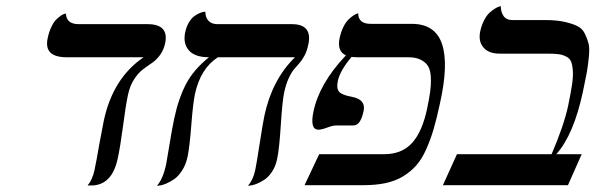

<svg xmlns="http://www.w3.org/2000/svg" viewBox="-20 -598 1923 620"><path d="M393.1 -291Q385.7 -256.3 377 -189Q368.2 -122.6 359.9 -85Q341.3 1 273.9 1H262.7Q278.3 -17.1 285.2 -48.8Q292 -81.5 300.8 -132.8Q310.1 -183.6 314.9 -207Q344.2 -345.7 443.8 -413.1H195.8Q158.2 -413.1 142.8 -428.2Q127.4 -443.4 133.8 -474.1Q138.2 -495.1 145.8 -511Q153.3 -526.9 161.4 -534.7Q169.4 -542.5 176.5 -547.4Q183.6 -552.2 188.5 -553.2L192.9 -554.2Q194.3 -520 234.4 -520H456.5Q526.4 -520 513.2 -458Q508.3 -435.5 496.3 -419.7Q484.4 -403.8 469.7 -394Q455.1 -384.3 440.4 -373Q425.8 -361.8 412.6 -341.3Q399.4 -320.8 393.1 -291Z M897.5 -298.8Q891.6 -270.5 886.7 -193.4Q881.8 -116.2 875 -85Q870.1 -61 858.4 -43.5Q846.7 -25.9 833.7 -17.6Q820.8 -9.3 808.8 -4.4Q796.9 0.5 788.6 1L780.8 2Q797.4 -17.1 804.2 -48.8Q808.6 -69.8 818.8 -136Q829.1 -202.1 833.5 -223.1Q858.4 -340.8 932.6 -413.1H683.6Q627.4 -377 609.4 -293.9Q603 -262.7 597.7 -193.4Q592.3 -124 585.9 -92.8Q580.6 -66.9 568.1 -47.6Q555.7 -28.3 542.2 -19.3Q528.8 -10.3 516.1 -4.9Q503.4 0.5 495.1 1L486.8 2Q506.8 -21 516.6 -67.9Q519 -79.6 527.3 -131.1Q535.6 -182.6 542.5 -214.8Q556.6 -281.2 581.1 -327.4Q605.5 -373.5 654.8 -413.1Q609.4 -413.1 589.8 -435.5Q570.3 -458 578.1 -494.1Q582 -512.2 590.1 -525.6Q598.1 -539.1 606.9 -545.4Q615.7 -551.8 624 -555.4Q632.3 -559.1 637.7 -559.6L643.1 -560.1Q643.1 -542 653.1 -531Q663.1 -520 682.6 -520H922.4Q989.7 -520 975.6 -454.1Q971.2 -433.1 963.4 -418.5Q955.6 -403.8 946.8 -394L929.2 -374Q920.4 -363.3 911.9 -344.5Q903.3 -325.7 897.5 -298.8Z M1359.4 -248Q1366.2 -280.8 1369.1 -301.8Q1372.1 -323.7 1371.3 -346.4Q1370.6 -369.1 1363.3 -382.6Q1356 -396 1339.8 -404.5Q1323.7 -413.1 1298.3 -413.1H1132.3Q1125 -413.1 1115.2 -414.1Q1077.6 -369.6 1070.8 -335.9Q1065.9 -312.5 1075 -301.8Q1084 -291 1117.2 -285.2Q1161.6 -276.4 1154.3 -240.2Q1144.5 -192.9 1121.6 -192.9H1065.4Q1054.7 -192.9 1036.4 -186Q1018.1 -179.2 1008.3 -179.2Q980 -179.2 992.2 -237.8Q1011.2 -328.6 1096.7 -418.9V-419.4Q1067.9 -432.6 1076.7 -475.1Q1081.1 -495.1 1088.6 -510.5Q1096.2 -525.9 1104.2 -533.9Q1112.3 -542 1119.9 -547.1Q1127.4 -552.2 1132.3 -553.7L1136.7 -555.2Q1136.7 -521 1177.2 -521H1309.1Q1385.3 -521 1407.2 -456.3Q1429.2 -391.6 1400.9 -265.1Q1390.6 -216.8 1380.6 -182.4Q1370.6 -147.9 1356.4 -116.2Q1342.3 -84.5 1324.5 -64.2Q1306.6 -43.9 1282 -28.8Q1257.3 -13.7 1225.6 -6.8Q1193.8 0 1152.3 0H963.4L1010.7 -100.1H1220.7Q1277.8 -100.1 1311 -136.7Q1343.8 -173.3 1359.4 -248Z M1741.2 -533.2Q1776.9 -533.2 1802.2 -527.6Q1827.6 -522 1844.2 -513.9Q1860.8 -505.9 1869.1 -488.3Q1877.4 -470.7 1880.9 -456.1Q1884.3 -441.4 1881.3 -412.1Q1878.4 -382.8 1874.5 -362.1Q1870.6 -341.3 1862.3 -301.8Q1832.5 -162.6 1776.4 -100.1H1858.4L1814 0H1410.2L1455.6 -100.1H1761.2Q1800.8 -192.4 1814.5 -255.9Q1822.8 -295.9 1826.9 -322.8Q1831.1 -349.6 1829.8 -368.9Q1828.6 -388.2 1824.2 -398.9Q1819.8 -409.7 1808.1 -415.5Q1796.4 -421.4 1783.2 -423.1Q1770 -424.8 1747.6 -424.8H1593.3Q1557.6 -424.8 1540.8 -445.1Q1523.9 -465.3 1530.8 -497.1Q1535.2 -517.1 1543.5 -533Q1551.8 -548.8 1560.8 -556.9Q1569.8 -564.9 1578.1 -570.1Q1586.4 -575.2 1591.8 -576.7L1597.2 -578.1Q1597.2 -559.1 1606.2 -546.1Q1615.2 -533.2 1634.3 -533.2Z"/></svg>

Font: Linux Biolinum G
Style: Italic
Weight: 400
Italic angle: -12°
Designer: Philipp H. Poll
Foundry: Philipp H. Poll
Version: Version 0.5.1